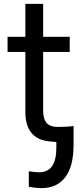

<svg xmlns="http://www.w3.org/2000/svg" viewBox="-20 -726 406 980"><path d="M18.6 -460.9V-538.1H109.4V-706.1H200.2V-538.1H335.9V-460.9H200.2V-163.1Q200.2 -118.2 218.3 -98.1Q236.3 -78.1 274.4 -78.1Q326.2 -78.1 355.5 -83V13.7Q355.5 123 313 178.7Q270.5 234.4 190.4 234.4Q168 234.4 127 227.5V148.4Q161.1 153.3 180.7 153.3Q267.6 153.3 267.6 27.3V-1Q226.6 -3.9 209 -7.8Q109.4 -30.3 109.4 -155.3V-460.9Z"/></svg>

Font: Gothic A1 Medium
Style: Regular
Weight: 500
Designer: HanYang I&C Co.,Ltd.
Foundry: HanYang I&C Co.,Ltd.
Version: Version 2.50